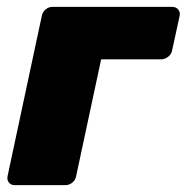

<svg xmlns="http://www.w3.org/2000/svg" viewBox="-20 -540 544 560"><path d="M23 0Q12 0 6 -7.5Q0 -15 2 -26L102 -494Q104 -505 113 -512.5Q122 -520 133 -520H482Q493 -520 499.5 -512.5Q506 -505 504 -494L482 -393Q480 -382 470.5 -374.5Q461 -367 450 -367H275L202 -26Q200 -15 191 -7.5Q182 0 171 0Z"/></svg>

Font: Rubik Light ExtraBold
Style: Italic
Weight: 800
Italic angle: -12°
Version: Version 2.104